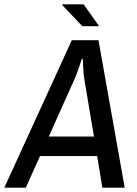

<svg xmlns="http://www.w3.org/2000/svg" viewBox="-56 -873 637 893"><path d="M278 -686H402L524 0H420L396 -147H130L64 0H-36ZM381 -238 336 -506Q331 -536 329 -600H325Q304 -535 291 -506L171 -238ZM233 -850 234 -853H333L405 -751H327Z"/></svg>

Font: Archivo Narrow Medium
Style: Italic
Weight: 500
Italic angle: -8°
Designer: Hector Gatti
Foundry: Omnibus-Type
Version: Version 2.001